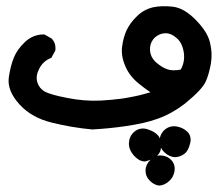

<svg xmlns="http://www.w3.org/2000/svg" viewBox="-20 -237 690 608"><path d="M482.9 350.6Q466.8 348.1 454.1 335Q440.4 321.3 440.9 302.2Q441.4 283.7 456.5 269Q472.2 253.4 492.2 255.4Q511.7 257.3 523.4 271Q535.6 285.2 532.7 304.7Q531.7 310.5 529.5 316.2Q527.3 321.8 524.2 326.7Q521 331.5 516.6 335.4Q513.2 338.9 509.8 341.3Q506.3 343.8 502.4 345.7Q498.5 347.7 494.4 348.9Q490.2 350.1 485.8 350.6H484.4ZM438 274.4Q428.2 273.9 419.7 268.8Q411.1 263.7 403.3 254.9Q387.7 236.8 388.2 215.8Q388.7 205.6 392.8 196.5Q397 187.5 405.3 180.2Q413.6 172.9 424.6 170.7Q435.5 168.5 447.3 172.4Q469.2 179.2 480 191.4Q483.4 194.8 485.4 199.5Q487.3 204.1 488.5 209Q489.7 213.9 490 219.7Q490.2 225.6 489.7 231.4Q487.8 261.7 440.9 273.9L439.5 274.4ZM534.7 260.7Q524.9 260.3 516.4 256.3Q507.8 252.4 500.5 245.1Q485.4 231 485.4 210Q485.4 189 501 174.3Q509.3 167 519.3 164.3Q529.3 161.6 540 163.6Q560.5 167.5 573.2 180.2Q580.6 187 582.8 197.5Q585 208 581.5 218.8Q576.2 241.2 563.5 250.5Q551.3 259.3 536.1 260.7H535.2ZM271.5 172.9Q207.5 167 144.5 151.4Q79.6 135.7 41.5 93.3Q2.4 50.3 7.8 8.8Q13.2 -28.8 23.9 -54.7Q34.7 -81.1 58.6 -103.5Q84 -127.9 118.2 -127.9H120.6L123 -126.5L140.6 -116.7L141.6 -116.2L142.6 -115.7Q157.7 -101.6 155.3 -78.1L154.8 -76.2L153.8 -74.2L144 -56.6L142.6 -53.7L139.6 -52.7Q115.7 -42.5 104 -19Q92.3 3.9 98.1 23.2Q104 42.5 120.6 52.2Q139.2 63 193.4 73.2Q247.6 84 298.3 81.5Q315.4 80.6 331.5 79.1Q347.7 77.6 362.8 75.7Q377.9 73.7 392.1 70.8Q400.4 69.3 408.4 67.6Q416.5 65.9 424.6 64Q432.6 62 440.7 59.6Q448.7 57.1 456.5 55.2Q437.5 42.5 418.5 26.9Q389.2 2.9 376.5 -28.3Q362.8 -60.1 366.7 -89.8Q370.6 -119.1 381.3 -142.1Q386.7 -153.3 394.8 -164.3Q402.8 -175.3 413.6 -185.5Q424.3 -196.3 437.3 -203.4Q450.2 -210.4 464.8 -213.9Q492.7 -219.7 527.3 -215.8Q546.4 -213.4 564.5 -202.6Q582.5 -191.9 600.6 -173.3Q618.7 -154.8 629.9 -137Q641.1 -119.1 645 -102.1Q653.3 -68.8 647.9 -36.1Q645 -20 641.1 -5.9Q637.2 8.3 631.8 20.5Q621.1 45.9 565.4 91.3Q546.4 106 525.4 117.9Q504.4 129.9 481 138.4Q457.5 147 431.6 152.8Q406.2 158.2 380.1 162.1Q354 166 327.1 168.7Q300.3 171.4 272.9 172.9H272.5ZM552.2 -16.6Q566.4 -41.5 562 -70.8Q559.6 -86.9 553.5 -98.6Q547.4 -110.4 537.1 -118.2Q527.3 -126.5 517.6 -129.6Q507.8 -132.8 498.5 -131.3Q494.6 -130.9 491 -129.9Q487.3 -128.9 483.9 -127.2Q480.5 -125.5 477.3 -123.5Q474.1 -121.6 471.4 -119.1Q468.8 -116.7 465.8 -113.3Q453.6 -98.1 455.1 -77.1Q455.6 -69.8 457.8 -63.5Q460 -57.1 463.9 -51.3Q467.8 -45.4 473.1 -40.5Q491.7 -23.9 509.8 -17.6Q525.9 -11.7 552.2 -16.6Z"/></svg>

Font: NaikaiFont
Style: Bold
Weight: 700
Version: Version 1.89